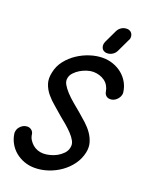

<svg xmlns="http://www.w3.org/2000/svg" viewBox="-169 -1014 850 1098"><g transform="rotate(20 256.0 -465.0)"><path d="M512 -580Q513 -572 511 -565Q507 -547 491 -532.5Q475 -518 454 -518Q439 -518 429 -527Q419 -536 417 -551Q414 -569 405 -584.5Q396 -600 381.5 -610.5Q367 -621 349 -626.5Q331 -632 312 -632Q294 -632 273.5 -625.5Q253 -619 234.5 -608Q216 -597 201.5 -581.5Q187 -566 184 -548Q180 -529 191 -509.5Q202 -490 221.5 -469Q241 -448 266 -427L314 -387L363 -344Q387 -322 404 -297.5Q421 -273 429 -245Q437 -217 430 -184Q421 -143 396.5 -109.5Q372 -76 338 -52Q304 -28 263.5 -14.5Q223 -1 182 -1Q148 -1 118 -12Q88 -23 64.5 -42.5Q41 -62 26 -89Q11 -116 7 -147Q6 -154 8 -162Q11 -180 27.5 -194.5Q44 -209 65 -209Q79 -209 90 -200Q101 -191 103 -177Q105 -159 114 -144.5Q123 -130 135.5 -119Q148 -108 165 -101.5Q182 -95 201 -95Q219 -95 241 -100.5Q263 -106 282 -116.5Q301 -127 316.5 -143Q332 -159 336 -180Q341 -201 330.5 -220.5Q320 -240 302 -259Q284 -278 263 -296L223 -329L171 -374Q143 -397 122 -422.5Q101 -448 91 -478.5Q81 -509 90 -548Q98 -589 124 -622Q150 -655 185 -678Q220 -701 259.5 -713.5Q299 -726 336 -726Q370 -726 400.5 -715Q431 -704 454.5 -684.5Q478 -665 493 -638.5Q508 -612 512 -580ZM353 -895Q361 -911 375.5 -920Q390 -929 406 -929H412Q415 -929 418 -928Q433 -924 440 -911.5Q447 -899 444 -882Q443 -879 442 -876.5Q441 -874 439 -871L402 -793Q394 -777 379.5 -768Q365 -759 350 -759H343Q340 -759 338 -760Q322 -764 315.5 -776.5Q309 -789 312 -805Q313 -809 314 -811.5Q315 -814 316 -817Z"/></g></svg>

Font: VDS
Style: Italic
Weight: 400
Designer: artmaker
Foundry: artmaker
Version: Version 1.000 2009 initial release